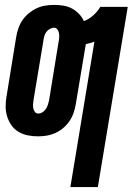

<svg xmlns="http://www.w3.org/2000/svg" viewBox="-20 -548 541 783"><path d="M267 215 365 -378Q357 -375 348 -372.5Q339 -370 330 -368L289 -123Q286 -105 280 -87.5Q274 -70 263.5 -54.5Q253 -39 238.5 -26.5Q224 -14 206.5 -6Q189 2 171 5Q153 8 135 8Q114 8 93.5 4Q73 0 55.5 -10.5Q38 -21 26.5 -37.5Q15 -54 9 -73.5Q3 -93 3 -114.5Q3 -136 7 -157L46 -397Q49 -415 55 -432.5Q61 -450 71.5 -465.5Q82 -481 97 -493.5Q112 -506 129 -514Q146 -522 164 -525Q182 -528 200 -528Q220 -528 238.5 -525Q257 -522 273 -513.5Q289 -505 302 -491.5Q315 -478 322 -462Q342 -469 360 -485Q378 -501 389 -520H501L379 215ZM136 -85Q145 -85 153 -90Q161 -95 166.5 -103Q172 -111 175 -120Q178 -129 180 -138L219 -378Q221 -387 221.5 -395.5Q222 -404 220.5 -412.5Q219 -421 214 -428Q209 -435 201 -435Q192 -435 183 -430Q174 -425 168.5 -417Q163 -409 160.5 -400Q158 -391 157 -382L117 -142Q116 -133 115 -124.5Q114 -116 115.5 -107.5Q117 -99 122 -92Q127 -85 136 -85Z"/></svg>

Font: Iosevka Heavy Oblique
Style: Regular
Weight: 900
Italic angle: -9°
Monospace: yes
Designer: Belleve Invis
Foundry: Belleve Invis
Version: Version 32.5.0; ttfautohint (v1.8.4)